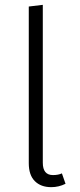

<svg xmlns="http://www.w3.org/2000/svg" viewBox="-20 -763 330 794"><path d="M99 -88V-736L157 -743V-90Q157 -39 199 -39Q221 -39 236 -46L251 -3Q223 11 192 11Q149 11 124 -14Q99 -39 99 -88Z"/></svg>

Font: Statis Sans Light
Style: Regular
Weight: 300
Designer: bBox Type GmbH
Foundry: bBox Type GmbH
Version: Version 1.000